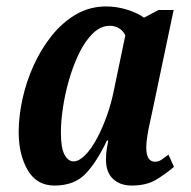

<svg xmlns="http://www.w3.org/2000/svg" viewBox="-20 -566 592 596"><path d="M149 10Q94 10 66 -38Q38 -86 38 -156Q38 -204 49.5 -257.5Q61 -311 84 -362Q107 -413 140 -454.5Q173 -496 215.5 -521Q258 -546 310 -546Q343 -546 376 -535.5Q409 -525 427 -511L472 -535H519L453 -221Q451 -210 446 -188.5Q441 -167 437.5 -145Q434 -123 434 -109Q434 -64 461 -64Q472 -64 481 -70Q490 -76 503 -86L520 -48Q498 -29 467 -9.5Q436 10 389 10Q353 10 331 -10.5Q309 -31 309 -70Q309 -87 311 -100.5Q313 -114 316 -130H312Q281 -64 246 -27Q211 10 149 10ZM208 -65Q225 -65 244 -84Q263 -103 280.5 -135.5Q298 -168 312 -207.5Q326 -247 334 -288L369 -456Q362 -471 349 -478.5Q336 -486 321 -486Q293 -486 269 -463Q245 -440 226.5 -402.5Q208 -365 195 -320.5Q182 -276 175.5 -232.5Q169 -189 169 -155Q169 -106 180.5 -85.5Q192 -65 208 -65Z"/></svg>

Font: Noto Serif ExtraCondensed
Style: Bold Italic
Weight: 700
Width: 2
Italic angle: -12°
Designer: Monotype Design Team
Foundry: Monotype Imaging Inc.
Version: Version 2.013; ttfautohint (v1.8.4.7-5d5b)